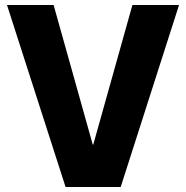

<svg xmlns="http://www.w3.org/2000/svg" viewBox="-20 -750 747 770"><path d="M243 0 8 -730H195L352 -170H354L511 -730H698L464 0Z"/></svg>

Font: M PLUS 2 ExtraBold
Style: Regular
Weight: 800
Version: Version 1.001